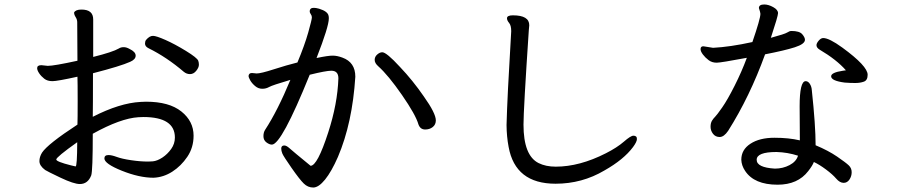

<svg xmlns="http://www.w3.org/2000/svg" viewBox="-20 -795 4040 863"><path d="M319.8 -46.9Q326.7 -46.9 327.1 -155.8Q232.9 -88.9 232.9 -78.1Q232.9 -68.4 298.8 -51.8ZM834 -461.9Q818.8 -461.9 806.2 -472.2Q729 -538.1 647.9 -578.1Q631.8 -585.9 631.8 -599.1Q631.8 -608.9 636.2 -615.2Q652.3 -634.3 668 -633.8Q682.1 -633.8 723.6 -615.5Q765.1 -597.2 815.7 -566.2Q866.2 -535.2 871.1 -522Q874 -514.2 874 -503.9Q874 -491.7 862.1 -476.8Q850.1 -461.9 834 -461.9ZM338.9 32.2Q312 32.2 252 3.7Q191.9 -24.9 183.1 -30.8Q157.2 -49.8 157.2 -70.8Q157.2 -89.8 168.9 -108.9Q194.8 -147.9 328.1 -234.9Q329.1 -257.8 329.1 -341.8Q329.1 -426.8 328.1 -450.2Q237.3 -430.2 215.8 -430.2Q192.9 -430.2 179 -441.2Q165 -452.1 156 -465.6Q147 -479 147 -488.8Q147 -502 166 -502L194.8 -499Q222.7 -499 328.1 -522L327.1 -694.8Q327.1 -707 320.1 -718Q313 -729 313 -738.8Q319.8 -752 346.2 -752Q399.4 -752 398.9 -707V-539.1Q486.8 -561 514.2 -577.1Q522.9 -583 536.1 -583Q548.3 -583 562 -575.2Q589.8 -562 589.8 -544.9Q589.8 -527.8 564.9 -517.1Q522.9 -498 397.9 -465.8Q397.9 -313 397 -270Q518.1 -332 611.8 -336.9L636.2 -337.9Q740.2 -337.9 795.2 -293.9Q850.1 -250 850.1 -185.1Q850.1 -131.8 822 -90.3Q793.9 -48.8 754.4 -23.4Q714.8 2 669.9 3.9Q606 3.9 527.6 -27.6Q449.2 -59.1 449.2 -83Q449.2 -98.1 467.8 -98.1Q481.9 -98.1 504.9 -89.6Q527.8 -81.1 568.8 -75Q609.9 -68.8 646 -68.8L667 -69.8Q687 -71.8 710 -86.9Q732.9 -102.1 749.5 -125.5Q766.1 -148.9 766.1 -176.8Q766.1 -268.6 625 -269L602.1 -268.1Q522 -263.2 397 -193.8Q397 -27.8 390.1 -6.8Q375 32.2 338.9 32.2Z M1891.1 -212.9Q1869.1 -212.9 1860.8 -235.8Q1848.6 -278.8 1786.9 -367.9Q1725.1 -457 1680.2 -497.1Q1664.1 -511.2 1664.1 -525.9Q1664.1 -540 1675.5 -550Q1687 -560.1 1698.2 -560.1Q1717.3 -560.1 1777.8 -494.1Q1835 -434.1 1884.8 -361.8Q1939 -285.6 1939 -253.9Q1939 -234.9 1925 -223.9Q1911.1 -212.9 1891.1 -212.9ZM1244.1 -127Q1244.1 -141.1 1257.8 -141.1Q1267.6 -141.1 1281.2 -128.7Q1294.9 -116.2 1376 -49.8Q1406.7 -49.8 1455.1 -199.2Q1497.1 -328.1 1501 -442.9Q1501 -477.1 1469.2 -477.1Q1445.3 -477.1 1372.1 -459Q1245.1 -145 1202.1 -145Q1190.9 -145 1177.5 -155Q1164.1 -165 1164.1 -183.1Q1164.1 -200.2 1171.9 -211.9Q1228 -297.9 1285.2 -436Q1204.1 -412.1 1189.9 -404.1Q1175.8 -396 1159.2 -396Q1141.1 -396 1127 -408Q1112.8 -419.9 1105 -433.3Q1097.2 -446.8 1097.2 -454.1Q1099.1 -467.3 1112.8 -466.8L1133.8 -464.8Q1152.8 -464.8 1210.4 -483.4Q1268.1 -502 1316.9 -514.2Q1349.1 -591.3 1365.5 -649.2Q1381.8 -707 1381.8 -716.8Q1381.8 -724.6 1377 -731.2Q1372.1 -737.8 1372.1 -743.2Q1372.1 -760.3 1391.1 -759.8Q1399.9 -759.8 1414.1 -755.9Q1454.1 -743.7 1457 -723.1Q1458 -720.2 1458 -711.9Q1458 -675.8 1402.8 -534.2Q1456.1 -545.4 1476.1 -544.9Q1495.1 -544.9 1519 -536.1Q1577.1 -515.1 1577.1 -450.2Q1564 -242.2 1499 -89.8Q1470.2 -23.9 1441.2 12Q1412.1 47.9 1387.9 47.9Q1363.8 47.9 1345.5 30Q1327.1 12.2 1290.5 -40.3Q1253.9 -92.8 1249 -105Q1244.1 -117.2 1244.1 -127Z M2477.1 30.8Q2295.9 30.8 2266.1 -134.8Q2257.3 -180.7 2256.8 -232.9Q2259.8 -355 2277.8 -654.8Q2277.8 -680.7 2268.3 -691.9Q2258.8 -703.1 2258.8 -712.9Q2258.8 -726.1 2285.2 -726.1Q2359.4 -726.1 2358.9 -681.2L2356.9 -659.2Q2333 -301.3 2333 -234.9Q2333 -95.7 2400.9 -62Q2433.1 -45.9 2478 -45.9Q2585 -45.9 2703.1 -106Q2753.9 -131.8 2784.4 -158.4Q2814.9 -185.1 2827.1 -185.1Q2843.3 -185.1 2842.8 -169.9Q2842.8 -157.7 2825.2 -133.8Q2783.2 -77.6 2696.8 -28.8Q2596.2 30.8 2477.1 30.8Z M3462.9 -37.1Q3499 -37.1 3529.1 -53Q3559.1 -68.8 3566.9 -95.2Q3520 -110.4 3470.2 -111.8Q3381.3 -111.8 3381.1 -76.9Q3380.9 -42 3462.9 -37.1ZM3475.1 35.2Q3370.1 35.2 3329.1 -26.9Q3313 -50.8 3312 -77.1Q3312 -122.1 3353 -148.9Q3394 -175.8 3460.9 -175.8Q3525.9 -175.8 3575.2 -164.1L3574.2 -316.9Q3574.2 -429.7 3601.1 -430.2Q3612.3 -430.2 3620.1 -418Q3627.9 -405.8 3628.9 -390.1Q3646 -231 3646 -142.1Q3703.1 -118.2 3742.7 -91.1Q3782.2 -64 3795.2 -51.5Q3808.1 -39.1 3808.1 -21Q3808.1 -2.9 3798.1 12Q3788.1 26.9 3772 26.9Q3754.9 26.9 3738.5 7.8Q3722.2 -11.2 3692.6 -33.2Q3663.1 -55.2 3638.2 -66.9Q3632.3 -50.8 3612.8 -25.9Q3565.9 35.2 3475.1 35.2ZM3776.9 -423.8Q3715.8 -431.6 3715.8 -452.1Q3715.8 -469.2 3769 -477.1L3782.2 -479Q3740.2 -526.9 3664.1 -571.8Q3649.9 -580.6 3649.9 -591.8Q3649.9 -600.6 3659.9 -612.3Q3669.9 -624 3680.2 -624Q3707 -624 3766.1 -581.1Q3879.9 -498 3879.9 -459Q3879.9 -434.1 3863 -428Q3846.2 -421.9 3824 -421.9Q3801.8 -421.9 3776.9 -423.8ZM3336.9 -535.2Q3219.7 -513.2 3201.2 -513.2Q3180.2 -513.2 3165 -524.7Q3149.9 -536.1 3139.4 -550Q3128.9 -564 3128.9 -574.2Q3128.9 -587.4 3142.1 -586.9L3185.1 -580.1Q3261.2 -584 3361.8 -606Q3397.9 -710.9 3397.9 -732.9Q3397.9 -738.8 3391.1 -758.8Q3391.1 -774.9 3415 -774.9Q3434.1 -774.9 3455.6 -762.9Q3477.1 -751 3477.1 -735.8Q3477.1 -722.7 3444.8 -625Q3507.8 -642.1 3518.3 -648.9Q3528.8 -655.8 3537.1 -655.8Q3573.2 -655.8 3585.7 -641.4Q3598.1 -627 3598.1 -616.2Q3598.1 -597.2 3552.5 -582.5Q3506.8 -567.9 3418.9 -550.8Q3350.1 -360.8 3252.9 -207Q3233.9 -179.2 3214.8 -179.2Q3195.8 -179.2 3184.8 -193.6Q3173.8 -208 3173.8 -225.1Q3173.8 -242.2 3180.4 -252.7Q3187 -263.2 3194.6 -270.5Q3202.1 -277.8 3226.1 -312Q3250 -346.2 3282 -409.7Q3314 -473.1 3336.9 -535.2Z"/></svg>

Font: LXGW WenKai Screen R
Style: Regular
Weight: 400
Designer: Fontworks Inc.
Version: Version 1.235;May 31, 2022